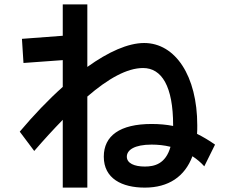

<svg xmlns="http://www.w3.org/2000/svg" viewBox="-20 -800 1040 875"><path d="M266 -780V-637L80 -623L87 -513L266 -526V-404C201 -346 134 -276 70 -200L136 -112C180 -163 224 -211 266 -254V55H378V-360C473 -442 559 -490 632 -490C717 -490 769 -407 769 -229V-226C739 -232 706 -235 671 -235C526 -235 453 -181 453 -86C453 14 536 55 640 55C748 55 822 5 857 -88C877 -75 895 -60 911 -42L960 -141C933 -160 906 -176 878 -190C879 -202 879 -215 879 -229C879 -454 779 -604 637 -604C564 -604 474 -564 378 -495V-780ZM558 -86C558 -116 592 -141 671 -141C700 -141 729 -138 757 -131C735 -53 684 -41 640 -41C592 -41 558 -56 558 -86Z"/></svg>

Font: KT Kiyosuna Sans Bold
Style: Regular
Weight: 700
Designer: [Zen Kaku Gothic] Yoshimichi Ohira
Version: Version 1.010;Glyphs 3.1.2 (3151)